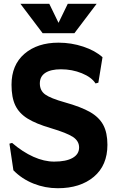

<svg xmlns="http://www.w3.org/2000/svg" viewBox="-20 -986 619 1017"><path d="M51 -84 30 -225 44 -229Q100 -181 157 -155.5Q214 -130 267 -130Q330 -130 364.5 -149.5Q399 -169 399 -205Q399 -239 366.5 -260.5Q334 -282 250 -307Q171 -330 126 -358Q81 -386 61 -428Q41 -470 41 -537Q41 -642 109.5 -701Q178 -760 290 -760Q358 -760 421 -739Q484 -718 523 -683L501 -548L486 -544Q465 -577 413.5 -598Q362 -619 303 -619Q249 -619 220 -600Q191 -581 191 -544Q191 -506 219.5 -485.5Q248 -465 323 -444Q409 -420 457 -392.5Q505 -365 527 -324Q549 -283 549 -219Q549 -110 477 -49.5Q405 11 286 11Q219 11 157.5 -13.5Q96 -38 51 -84ZM492 -966 374 -810H206L88 -966H241L290 -865L339 -966Z"/></svg>

Font: Farro
Style: Bold
Weight: 700
Designer: Aceler Chua
Foundry: Grayscale Limited
Version: Version 1.101